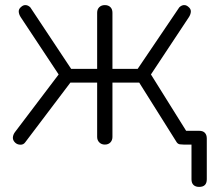

<svg xmlns="http://www.w3.org/2000/svg" viewBox="-20 -567 841 753"><path d="M761 166Q747 166 739 158.5Q731 151 731 136V0H700Q693 0 685.5 -1Q678 -2 673 -9L526 -243H421V-30Q421 -17 413 -8.5Q405 0 391 0Q378 0 369.5 -8.5Q361 -17 361 -30V-243H256L79 -9Q72 1 59.5 0.5Q47 0 39 -8Q30 -17 30.5 -27.5Q31 -38 38 -48L210 -275L61 -500Q54 -511 53.5 -521.5Q53 -532 63 -540Q72 -548 81.5 -547Q91 -546 99 -538L259 -297H361V-517Q361 -531 369.5 -539Q378 -547 391 -547Q405 -547 413 -539Q421 -531 421 -517V-297H520L683 -538Q691 -546 700.5 -547Q710 -548 719 -540Q729 -532 728.5 -521.5Q728 -511 721 -500L572 -275L710 -54H761Q776 -54 783.5 -46Q791 -38 791 -24V136Q791 151 783.5 158.5Q776 166 761 166Z"/></svg>

Font: ComfortaaLight
Style: Regular
Weight: 300
Designer: Johan Aakerlund
Foundry: Johan Aakerlund
Version: Version 3.104; ttfautohint (v1.8.1.43-b0c9)